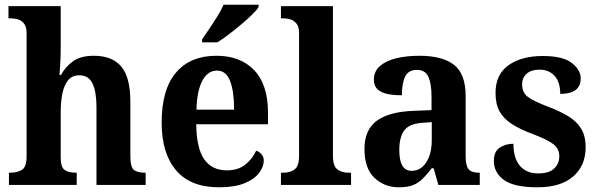

<svg xmlns="http://www.w3.org/2000/svg" viewBox="-20 -786 2538 816"><path d="M18 0V-52H24Q53 -52 73 -64Q93 -76 93 -121V-647Q93 -673 81.5 -686.5Q70 -700 55 -704Q40 -708 27 -708H16V-760H238V-581Q238 -547 236 -514.5Q234 -482 233 -467H239Q257 -501 289.5 -525Q322 -549 379 -549Q457 -549 495.5 -503Q534 -457 534 -355V-123Q534 -76 549 -64Q564 -52 596 -52H599V0H390V-331Q390 -395 373.5 -430.5Q357 -466 317 -466Q286 -466 269 -444.5Q252 -423 245 -387.5Q238 -352 238 -310V-117Q238 -75 255 -63.5Q272 -52 303 -52H306V0Z M910 10Q790 10 728.5 -62Q667 -134 667 -265Q667 -406 728 -477.5Q789 -549 900 -549Q1002 -549 1060.5 -487.5Q1119 -426 1119 -307V-258H814Q815 -156 848 -109Q881 -62 944 -62Q992 -62 1022.5 -86.5Q1053 -111 1069 -146Q1082 -141 1091.5 -130.5Q1101 -120 1101 -103Q1101 -78 1081.5 -51.5Q1062 -25 1020 -7.5Q978 10 910 10ZM975 -320Q975 -397 958 -441.5Q941 -486 902 -486Q863 -486 840 -443Q817 -400 815 -320ZM839 -619Q853 -639 870.5 -665Q888 -691 904.5 -717.5Q921 -744 930 -766H1079V-756Q1071 -743 1051 -723.5Q1031 -704 1005 -682Q979 -660 952.5 -640Q926 -620 904 -606H839Z M1174 0V-52H1185Q1213 -52 1232 -66Q1251 -80 1251 -123V-647Q1251 -673 1239.5 -686.5Q1228 -700 1213 -704Q1198 -708 1185 -708H1174V-760H1395V-123Q1395 -80 1414 -66Q1433 -52 1461 -52H1472V0Z M1675 10Q1614 10 1571.5 -30Q1529 -70 1529 -153Q1529 -234 1581 -272.5Q1633 -311 1738 -315L1814 -318V-374Q1814 -429 1801 -459Q1788 -489 1751 -489Q1716 -489 1702 -460.5Q1688 -432 1688 -381Q1628 -381 1598.5 -396.5Q1569 -412 1569 -447Q1569 -483 1595 -505.5Q1621 -528 1664.5 -538.5Q1708 -549 1762 -549Q1860 -549 1909.5 -510.5Q1959 -472 1959 -378V-123Q1959 -82 1971.5 -67Q1984 -52 2015 -52H2019V0H1843L1823 -71H1815Q1794 -44 1776 -26Q1758 -8 1734.5 1Q1711 10 1675 10ZM1729 -60Q1768 -60 1791.5 -96Q1815 -132 1815 -191V-267L1774 -264Q1719 -260 1698 -231.5Q1677 -203 1677 -148Q1677 -60 1729 -60Z M2264 10Q2165 10 2122 -21Q2079 -52 2079 -102Q2079 -143 2104.5 -159Q2130 -175 2162 -175Q2162 -114 2189.5 -81.5Q2217 -49 2267 -49Q2314 -49 2335.5 -70Q2357 -91 2357 -122Q2357 -154 2331.5 -173.5Q2306 -193 2245 -216Q2191 -236 2156 -258.5Q2121 -281 2103.5 -312Q2086 -343 2086 -391Q2086 -470 2141.5 -509Q2197 -548 2287 -548Q2372 -548 2410 -518.5Q2448 -489 2448 -453Q2448 -387 2361 -387Q2361 -437 2337 -463.5Q2313 -490 2273 -490Q2238 -490 2218.5 -473Q2199 -456 2199 -427Q2199 -393 2223 -374.5Q2247 -356 2311 -332Q2361 -313 2396 -291.5Q2431 -270 2450 -239Q2469 -208 2469 -160Q2469 -82 2416 -36Q2363 10 2264 10Z"/></svg>

Font: Noto Serif Sinhala SemiCondensed
Style: Bold
Weight: 700
Width: 4
Designer: Jelle Bosma - Monotype Design Team
Foundry: Monotype Imaging Inc.
Version: Version 2.007; ttfautohint (v1.8.4.7-5d5b)